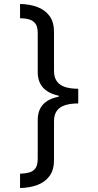

<svg xmlns="http://www.w3.org/2000/svg" viewBox="-20 -812 495 967"><path d="M374 -291Q334 -291 307 -282Q280 -273 266 -253.5Q252 -234 252 -201V-6Q252 44 229.5 74.5Q207 105 168.5 119.5Q130 134 81 135V63Q109 62 129 56Q149 50 159.5 34Q170 18 170 -13V-206Q170 -257 197 -286Q224 -315 276 -325V-330Q224 -341 197 -370.5Q170 -400 170 -450V-645Q170 -676 159.5 -691.5Q149 -707 129 -713.5Q109 -720 81 -720V-792Q130 -791 168.5 -776.5Q207 -762 229.5 -731.5Q252 -701 252 -651V-455Q252 -423 266 -403Q280 -383 307 -374Q334 -365 374 -365Z"/></svg>

Font: hexlkannada05
Style: Book
Weight: 400
Designer: Jelle Bosma - Monotype Design Team
Foundry: Monotype Imaging Inc.
Version: Version 2.003